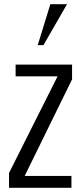

<svg xmlns="http://www.w3.org/2000/svg" viewBox="-20 -892 379 912"><path d="M159.2 -677.7 219.2 -872.1H298.3L186.5 -677.7ZM22.9 0V-70.3L253.4 -529.3H54.2V-585H322.3V-515.1L97.2 -56.2H319.3V0Z"/></svg>

Font: Oswald-Light
Style: Light
Weight: 300
Designer: vernon adams
Foundry: vernon adams
Version: Version ; ttfautohint (v0.92.18-e454-dirty) -l 8 -r 50 -G 20